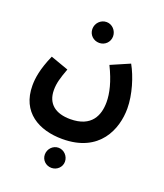

<svg xmlns="http://www.w3.org/2000/svg" viewBox="-174 -839 1043 1220"><g transform="rotate(20 347.5 -228.5)"><path d="M334 -583C372 -583 403 -613 403 -652C403 -691 372 -724 334 -724C294 -724 263 -691 263 -652C263 -613 294 -583 334 -583ZM28 -184C28 -4 163 71 322 71C574 71 645 -113 645 -252C645 -346 610 -458 570 -529L443 -474C490 -379 507 -304 507 -245C507 -157 471 -65 326 -65C228 -65 166 -110 166 -204C166 -250 177 -287 202 -355L81 -398C36 -296 28 -231 28 -184ZM320 267C357 267 388 238 388 201C388 163 357 131 320 131C282 131 252 163 252 201C252 238 282 267 320 267Z"/></g></svg>

Font: Noto Sans Arabic UI SmCn
Style: Bold
Weight: 700
Width: 4
Designer: Monotype Design Team, Nadine Chahine and Nizar Qandah
Foundry: Monotype Imaging Inc.
Version: Version 2.010